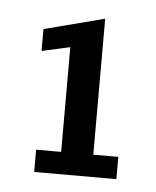

<svg xmlns="http://www.w3.org/2000/svg" viewBox="-34 -621 292 360"><g transform="rotate(5 112.0 -441.0)"><path d="M42.8 -292V-333.9H89.9V-531L36.8 -519.2V-560.4L150.4 -589.8V-333.9H197.5V-292Z"/></g></svg>

Font: Rokkitt SemiBold
Style: Regular
Weight: 600
Designer: Vernon Adams
Foundry: Vernon Adams
Version: Version 3.103